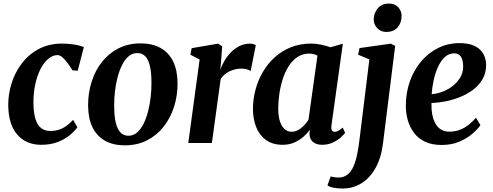

<svg xmlns="http://www.w3.org/2000/svg" viewBox="-20 -806 2781 1082"><path d="M212 10Q127 10 77.2 -47.5Q27.5 -105 26.5 -213Q26 -274 44.8 -335Q63.5 -396 101.8 -447.2Q140 -498.5 197.8 -529.5Q255.5 -560.5 332 -560.5Q361 -560.5 395 -555.5Q429 -550.5 452.5 -540.5L418 -407.5L388.5 -409.5Q376.5 -429.5 362 -449.2Q347.5 -469 332.5 -482.2Q317.5 -495.5 304 -495.5Q278 -495.5 253.2 -475.5Q228.5 -455.5 209.2 -418.8Q190 -382 178.8 -331.5Q167.5 -281 168.5 -220Q169.5 -167 180.5 -133.5Q191.5 -100 212 -84Q232.5 -68 263 -68Q293 -68 316.2 -76.5Q339.5 -85 358 -99.2Q376.5 -113.5 392 -130.5L416 -89Q402.5 -69 375 -45.8Q347.5 -22.5 306.8 -6.2Q266 10 212 10Z M771 -561.5Q839 -561.5 885.2 -535.5Q931.5 -509.5 955.8 -459.5Q980 -409.5 980.5 -338Q981 -268 961 -204.8Q941 -141.5 902.5 -92.5Q864 -43.5 808.8 -15.2Q753.5 13 684 13Q617.5 13 571.2 -13.2Q525 -39.5 501 -89.2Q477 -139 476.5 -210Q476 -281 496 -344.5Q516 -408 554.5 -456.8Q593 -505.5 647.8 -533.5Q702.5 -561.5 771 -561.5ZM754 -507Q726 -507 704.5 -488.5Q683 -470 667.5 -438.5Q652 -407 642 -368.2Q632 -329.5 627.5 -288.5Q623 -247.5 623.5 -210Q623.5 -148.5 633.2 -111.2Q643 -74 661 -57.5Q679 -41 703.5 -41Q731.5 -41 752.8 -59.5Q774 -78 789.5 -109.5Q805 -141 814.8 -180Q824.5 -219 829.2 -260Q834 -301 833.5 -339Q833.5 -400.5 824 -437.2Q814.5 -474 797 -490.5Q779.5 -507 754 -507Z M1041 0 1105 -471 1053 -497.5 1060 -534.5 1209 -560 1232 -545 1225.5 -455 1221 -410.5Q1229.5 -437.5 1245.2 -464Q1261 -490.5 1282.5 -512.2Q1304 -534 1330.5 -547Q1357 -560 1387.5 -560Q1399.5 -560 1408.5 -557.2Q1417.5 -554.5 1421.5 -551.5L1392.5 -405.5Q1388.5 -409.5 1374.8 -414.5Q1361 -419.5 1340 -419.5Q1323 -419.5 1306 -415.5Q1289 -411.5 1273.5 -404Q1258 -396.5 1245.2 -385.5Q1232.5 -374.5 1223.5 -360.5L1174 0Z M1848 -100.5Q1845 -79.5 1850.8 -71.2Q1856.5 -63 1866.5 -63Q1875 -63 1885.5 -68.5Q1896 -74 1911.5 -87L1925 -57.5Q1919 -48.5 1901.2 -32.2Q1883.5 -16 1856.2 -3Q1829 10 1795 10Q1763 10 1743.8 -6Q1724.5 -22 1724 -53L1726.5 -74.5Q1711 -53.5 1688.8 -34.2Q1666.5 -15 1637.8 -2.5Q1609 10 1572.5 10Q1517 10 1479.8 -16.5Q1442.5 -43 1424 -89Q1405.5 -135 1405.5 -192Q1405.5 -246 1419.5 -299.2Q1433.5 -352.5 1460.8 -399.5Q1488 -446.5 1527.8 -482.8Q1567.5 -519 1619.5 -539.8Q1671.5 -560.5 1734 -560.5Q1761 -560.5 1790.8 -554Q1820.5 -547.5 1842 -539.5L1912 -559.5ZM1769 -492.5Q1759.5 -498 1747.8 -501Q1736 -504 1723 -504Q1686 -504 1657.2 -485.2Q1628.5 -466.5 1607.8 -434.5Q1587 -402.5 1574 -362.2Q1561 -322 1554.5 -278.8Q1548 -235.5 1548 -194.5Q1548 -151.5 1557.5 -122.2Q1567 -93 1584 -78.2Q1601 -63.5 1623 -63.5Q1638 -63.5 1651.8 -69.2Q1665.5 -75 1677.8 -84.8Q1690 -94.5 1700.2 -106.5Q1710.5 -118.5 1718.5 -131.5Z M2138 4.5Q2127.5 86 2095.5 142.2Q2063.5 198.5 2015.8 227.5Q1968 256.5 1910.5 256.5Q1883.5 256.5 1859.8 251.8Q1836 247 1825.5 238.5L1843.5 188Q1850.5 190.5 1863.5 192.5Q1876.5 194.5 1887 194.5Q1917.5 194.5 1938.2 178Q1959 161.5 1972 131.8Q1985 102 1993 62.2Q2001 22.5 2006.5 -24L2061.5 -471L1998 -498L2006 -535L2182.5 -560L2207 -547.5ZM2156 -626Q2126 -626 2105.5 -647.8Q2085 -669.5 2086 -699Q2088 -735.5 2110.5 -760.8Q2133 -786 2171.5 -786Q2205.5 -786 2224.5 -764.8Q2243.5 -743.5 2243 -716Q2243 -678 2221 -652Q2199 -626 2156 -626Z M2687.5 -101Q2674 -80 2644 -53.8Q2614 -27.5 2570 -8.2Q2526 11 2469 11Q2414 11 2375.2 -7.5Q2336.5 -26 2312.8 -57.8Q2289 -89.5 2278 -129Q2267 -168.5 2267 -209.5Q2267 -284 2290 -348.2Q2313 -412.5 2354 -460.8Q2395 -509 2450.2 -536Q2505.5 -563 2570 -563Q2621.5 -563 2654.2 -547.2Q2687 -531.5 2702.8 -504.2Q2718.5 -477 2719.5 -443Q2720 -396 2699.8 -360.5Q2679.5 -325 2645.5 -299.8Q2611.5 -274.5 2570.2 -258.2Q2529 -242 2487.5 -234.2Q2446 -226.5 2411.5 -225.5Q2410.5 -190.5 2416 -161Q2421.5 -131.5 2433.8 -109.8Q2446 -88 2465.5 -76Q2485 -64 2511.5 -64Q2546 -64 2573.8 -75.2Q2601.5 -86.5 2623.5 -104.8Q2645.5 -123 2662.5 -142.5ZM2540 -505.5Q2509 -505.5 2486 -483.8Q2463 -462 2447.5 -427Q2432 -392 2423.5 -352Q2415 -312 2412.5 -275Q2434 -276.5 2458.8 -284Q2483.5 -291.5 2507 -305Q2530.5 -318.5 2549.5 -337.8Q2568.5 -357 2579.8 -381.5Q2591 -406 2590 -435.5Q2589 -471 2576.2 -488.2Q2563.5 -505.5 2540 -505.5Z"/></svg>

Font: Merriweather 36pt
Style: Bold Italic
Weight: 700
Italic angle: -7.8°
Version: Version 2.101